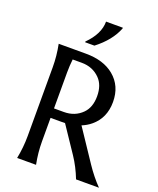

<svg xmlns="http://www.w3.org/2000/svg" viewBox="-172 -1064 957 1165"><g transform="rotate(20 307.0 -481.0)"><path d="M415.5 -961.9V-957Q382.3 -871.6 290.5 -800.8H230.5V-805.7Q307.1 -881.8 307.1 -961.9ZM83 0Q97.7 -73.2 97.7 -146.5V-590.8Q97.7 -664.1 83 -737.3H258.8Q373 -737.3 440.9 -681.2Q513.7 -621.1 513.7 -517.6Q513.7 -414.1 440.9 -354Q415 -332.5 382.3 -319.3L519 -114.7Q561.5 -51.3 611.3 0H463.4Q435.5 -71.8 396 -130.9L283.7 -298.3Q271.5 -297.9 258.8 -297.9H190.4V-146.5Q190.4 -73.2 205.1 0ZM190.4 -358.9H253.9Q325.2 -358.9 371.6 -405.8Q411.1 -445.8 411.1 -517.6Q411.1 -589.4 371.6 -629.4Q324.7 -676.8 253.9 -676.8H195.3Q190.4 -633.8 190.4 -590.8Z"/></g></svg>

Font: Classica
Style: Book
Weight: 400
Designer: Wojciech Kalinowski "wmk69" (wmk69@o2.pl)
Foundry: Wojciech Kalinowski "wmk69" (wmk69@o2.pl)
Version: Version 2.1.1; 2021-05-14